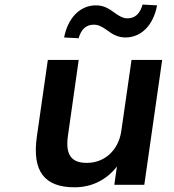

<svg xmlns="http://www.w3.org/2000/svg" viewBox="-20 -798 752 829"><path d="M301.8 10.7C377.4 10.7 440.4 -22 484.9 -79.1L473.6 0H603L680.2 -539.1H547.9L503.9 -233.4C492.2 -148.9 431.2 -94.7 355 -94.7C289.6 -94.7 261.2 -127.9 273.4 -212.4L319.8 -539.1H186.5L139.2 -208.5C117.7 -58.1 172.4 10.7 301.8 10.7ZM319.3 -632.8C330.1 -669.9 350.6 -691.4 384.8 -691.4C404.8 -691.4 420.4 -683.1 440.9 -668.5C466.8 -648.9 490.2 -636.2 521.5 -636.2C587.4 -636.2 641.6 -686 658.2 -774.9L595.7 -778.3C584.5 -739.7 564 -718.8 530.3 -718.8C510.3 -718.8 494.1 -729 473.6 -743.7C448.7 -762.2 426.3 -774.9 394 -774.9C328.6 -774.9 273.9 -724.6 256.8 -636.2Z"/></svg>

Font: Winston SemiBold
Style: Italic
Weight: 600
Italic angle: -8.13011°
Designer: Vernon Adams, Kim Jin-seong, David Berlow, Cristiano Sobral
Foundry: The Winston Project Authors
Version: Version 3.004